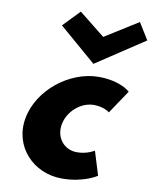

<svg xmlns="http://www.w3.org/2000/svg" viewBox="-128 -1354 1172 1469"><g transform="rotate(10 458.5 -619.5)"><path d="M378 -1261 254 -1132 542 -884 917 -1132 837 -1261 580 -1100ZM601 -575C681 -575 723 -539 723 -539L845 -721C845 -721 771 -793 600 -793C376 -793 142 -610 102 -383C62 -158 234 22 456 22C627 22 726 -47 726 -47L669 -232C669 -232 615 -196 535 -196C435 -196 365 -280 384 -386C403 -491 501 -575 601 -575Z"/></g></svg>

Font: Hussar Dziwak
Style: Kur
Weight: 400
Version: Version 1.022